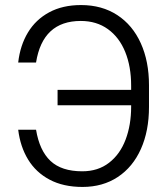

<svg xmlns="http://www.w3.org/2000/svg" viewBox="-20 -737 668 767"><path d="M308.6 -52.7Q371.6 -52.7 415.5 -86.7Q459.5 -120.6 481.7 -179.2Q503.9 -237.8 503.9 -310.5V-316.4H210V-377.9H503.9V-394.5Q503.9 -471.2 480.2 -529.5Q456.5 -587.9 411.1 -620.6Q365.7 -653.3 302.7 -653.3Q150.4 -653.3 124 -487.3H52.7Q60.5 -555.7 91.6 -607.2Q122.6 -658.7 176.3 -687.7Q230 -716.8 303.7 -716.8Q387.2 -716.8 448.5 -676.8Q509.8 -636.7 542.5 -564.2Q575.2 -491.7 575.2 -396.5V-309.6Q575.2 -214.4 543 -142.1Q510.7 -69.8 450.7 -30Q390.6 9.8 309.6 9.8Q232.9 9.8 178.2 -19.3Q123.5 -48.3 92.3 -99.6Q61 -150.9 52.7 -218.8H124Q137.7 -135.7 181.6 -94.2Q225.6 -52.7 308.6 -52.7Z"/></svg>

Font: Pretendard Std Light
Style: Regular
Weight: 300
Designer: Base glyphs from Inter by Rasmus Andersson; Hangeul glyphs from Noto Sans CJK(Source Han Sans) by Jang Soo-young and Kan
Foundry: Kil Hyung-jin
Version: Version 1.309